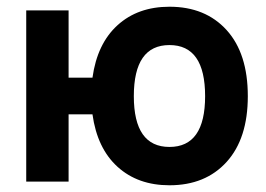

<svg xmlns="http://www.w3.org/2000/svg" viewBox="-20 -540 791 571"><path d="M484 11Q390 11 329.5 -44Q269 -99 255 -200H184V0H58V-509H184V-309H255Q269 -410 329.5 -465Q390 -520 484 -520Q591 -520 654 -450.5Q717 -381 717 -254Q717 -128 654 -58.5Q591 11 484 11ZM484 -103Q590 -103 590 -254Q590 -406 484 -406Q378 -406 378 -254Q378 -103 484 -103Z"/></svg>

Font: Zen Kaku Gothic Antique Black
Style: Regular
Weight: 900
Designer: Yoshimichi Ohira
Foundry: Positype
Version: Version 1.001